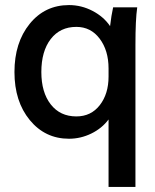

<svg xmlns="http://www.w3.org/2000/svg" viewBox="-20 -537 610 757"><path d="M408 -66Q382 -31 340 -10.5Q298 10 252 10Q158 10 97.5 -63.5Q37 -137 37 -253Q37 -369 97 -443Q157 -517 252 -517Q301 -517 345 -494Q389 -471 414 -434Q419 -477 426 -508H521Q514 -460 514 -360V200H408ZM143 -253Q143 -173 180 -125.5Q217 -78 281 -78Q339 -78 373.5 -122.5Q408 -167 408 -235V-267Q408 -338 373 -384.5Q338 -431 281 -431Q217 -431 180 -383Q143 -335 143 -253Z"/></svg>

Font: LT Superior Semi-bold
Style: Regular
Weight: 600
Designer: Daniel Lyons
Foundry: LyonsType
Version: Version 1.0